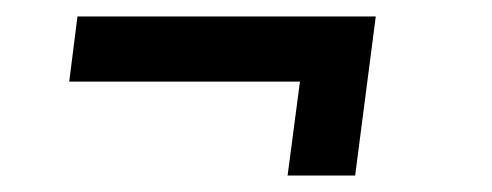

<svg xmlns="http://www.w3.org/2000/svg" viewBox="-20 -355 597 233"><path d="M344 -256H64L74 -335H436L411 -142H329Z"/></svg>

Font: Bellota
Style: Bold Italic
Weight: 700
Italic angle: -7.5°
Designer: Kemie Guaida
Foundry: Kemie Guaida
Version: Version 4.001